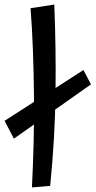

<svg xmlns="http://www.w3.org/2000/svg" viewBox="-59 -820 419 842"><path d="M2 -212 -39 -290 307 -513 340 -450ZM161 -5 81 2Q86 -95 88.5 -196Q91 -297 90 -398Q89 -499 85.5 -596.5Q82 -694 75 -784L179 -800Q187 -612 184.5 -412.5Q182 -213 161 -5Z"/></svg>

Font: Marhey Light
Style: Regular
Weight: 300
Designer: Nur Syamsi & Bustanul Arifin
Foundry: Namelatype
Version: Version 1.000